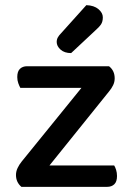

<svg xmlns="http://www.w3.org/2000/svg" viewBox="-20 -725 512 745"><path d="M63 0Q42 -18 42 -46Q42 -60 48.5 -73.5Q55 -87 64 -98L296 -384H59Q55 -391 51 -402Q47 -413 47 -426Q47 -448 57.5 -458Q68 -468 85 -468H403Q425 -451 425 -421Q425 -407 419 -394.5Q413 -382 403 -370L172 -83H423Q427 -77 430.5 -66Q434 -55 434 -42Q434 -20 423.5 -10Q413 0 396 0ZM315 -705Q345 -704 362 -689.5Q379 -675 379 -658Q379 -641 372 -630.5Q365 -620 348 -605L256 -519Q230 -519 215 -532.5Q200 -546 200 -562Q200 -572 204.5 -580Q209 -588 217 -596Z"/></svg>

Font: Baloo Paaji 2 Medium
Style: Regular
Weight: 500
Designer: Shuchita Grover, Noopur Datye and Ek Type
Foundry: Ek Type
Version: Version 1.640;hotconv 1.0.111;makeotfexe 2.5.65597; ttfautoh